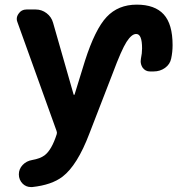

<svg xmlns="http://www.w3.org/2000/svg" viewBox="-20 -586 749 811"><path d="M116.2 204.1Q113.3 204.1 110.4 204.1Q90.8 204.1 76.2 190.4Q59.6 173.8 59.6 150.4Q59.6 127.9 75.7 110.8Q91.8 93.8 116.2 89.8Q149.4 84 168 70.3Q198.2 47.9 219.7 -19.5Q221.7 -26.4 218.8 -33.2L53.7 -492.2Q50.8 -499 50.8 -505.9Q50.8 -517.6 58.6 -528.3Q70.3 -545.9 91.8 -545.9H130.9Q156.2 -545.9 176.8 -530.3Q197.3 -514.6 204.1 -490.2L291 -186.5Q291 -185.5 293 -185.5Q294.9 -185.5 294.9 -186.5L338.9 -329.1Q381.8 -462.9 430.7 -514.6Q479.5 -566.4 557.6 -566.4Q633.8 -566.4 671.4 -525.4Q709 -484.4 709 -395.5Q709 -366.2 703.1 -338.9Q698.2 -314.5 677.2 -299.3Q656.2 -284.2 628.9 -284.2H613.3Q593.8 -284.2 582 -300.8Q574.2 -313.5 574.2 -327.1Q574.2 -332 575.2 -337.9Q580.1 -360.4 580.1 -381.8Q580.1 -442.4 555.7 -442.4Q554.7 -442.4 554.7 -442.4Q536.1 -442.4 514.6 -409.2Q493.2 -376 456.1 -276.4L357.4 -21.5Q306.6 112.3 244.1 160.2Q198.2 195.3 116.2 204.1Z"/></svg>

Font: Gen Jyuu Gothic P Bold
Style: Bold
Weight: 700
Designer: [Source Han Sans]
Ryoko NISHIZUKA  (kana & ideographs); Paul D. Hunt (Latin, Greek & Cyrillic); Wenlong ZHANG  (bopomofo
Version: Version 1.002.20150607